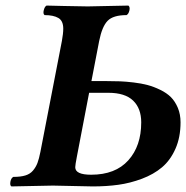

<svg xmlns="http://www.w3.org/2000/svg" viewBox="-20 -667 668 689"><path d="M369.1 -334H299.8L255.9 -105Q250 -74.7 250 -66.9Q250 -40 307.1 -40Q394 -40 440.4 -91.6Q486.8 -143.1 486.8 -228Q486.8 -277.8 457.8 -305.9Q428.7 -334 369.1 -334ZM21 2Q15.1 -1.5 17.3 -14.6Q19.5 -27.8 27.8 -32.2Q54.2 -32.2 71 -37.4Q87.9 -42.5 98.4 -54.9Q108.9 -67.4 114.5 -82.3Q120.1 -97.2 125 -122.1L202.1 -520Q207 -546.9 207 -564Q207 -592.3 189.5 -602.5Q171.9 -612.8 140.1 -612.8Q133.8 -617.2 137 -630.1Q140.1 -643.1 147 -647Q148.9 -647 210.4 -645.5Q272 -644 294.9 -644Q319.3 -644 367.9 -645.5Q416.5 -647 440.9 -647Q447.3 -641.6 444.3 -629.2Q441.4 -616.7 434.1 -612.8Q386.2 -612.8 366.2 -592.3Q346.2 -571.8 335.9 -520L308.1 -376H362.8Q388.7 -376 409.7 -375.2Q430.7 -374.5 459.2 -371.1Q487.8 -367.7 509.8 -361.8Q531.7 -356 554.9 -344.7Q578.1 -333.5 593.3 -318.4Q608.4 -303.2 618.2 -280Q627.9 -256.8 627.9 -228Q627.9 -174.3 609.6 -133.1Q591.3 -91.8 561.5 -66.7Q531.7 -41.5 489.5 -25.6Q447.3 -9.8 404.8 -3.9Q362.3 2 313 2Q289.1 2 241.5 0.5Q193.8 -1 169.9 -1Q145.5 -1 95.5 0.5Q45.4 2 21 2Z"/></svg>

Font: Common Serif
Style: Bold Italic
Weight: 700
Italic angle: -12°
Designer: Philipp H. Poll, Khaled Hosny
Foundry: Stefan Peev, Context Ltd.
Version: Version 1.026